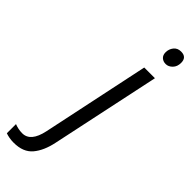

<svg xmlns="http://www.w3.org/2000/svg" viewBox="-444 -758 1023 1023"><g transform="rotate(45 68.0 -246.5)"><path d="M209.5 -628.9Q190.4 -628.9 177.7 -640.4Q165 -651.9 165 -672.9Q165 -697.3 179.7 -715.8Q194.3 -734.4 221.2 -734.4Q263.7 -734.4 263.7 -691.9Q263.7 -663.1 246.8 -646Q230 -628.9 209.5 -628.9ZM-66.4 240.2Q-84.5 240.2 -100.6 237.3Q-116.7 234.4 -127.9 230V161.1Q-115.7 166 -100.8 169.2Q-85.9 172.4 -69.8 172.4Q-7.3 172.4 13.7 73.7L142.1 -535.2H222.7L91.8 81.5Q76.7 154.8 40.8 197.5Q4.9 240.2 -66.4 240.2Z"/></g></svg>

Font: Open Sans
Style: Italic
Weight: 400
Italic angle: -12°
Designer: Monotype Design Team
Foundry: Monotype Imaging Inc.
Version: Version 3.000; ttfautohint (v1.8.4)